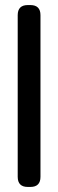

<svg xmlns="http://www.w3.org/2000/svg" viewBox="-20 -730 230 759"><path d="M90 9H100Q140 9 140 -31V-670Q140 -710 100 -710H90Q50 -710 50 -670V-31Q50 9 90 9Z"/></svg>

Font: WDXL Lubrifont SC
Style: Regular
Weight: 400
Designer: [WDXL Lubrifont] Copyright 2020-2022 (c) NightFurySL2001, Skr-ZERO; [ZCOOL QingKe HuangYou] Copyright 2018-2022 (c) The 
Version: Version 2.001;hotconv 1.1.1;makeotfexe 2.6.0